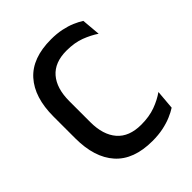

<svg xmlns="http://www.w3.org/2000/svg" viewBox="-188 -763 887 887"><g transform="rotate(-45 255.0 -320.0)"><path d="M293 12.5Q170.5 12.5 109.8 -55.5Q49 -123.5 49 -249V-391Q49 -516 109.8 -583.8Q170.5 -651.5 293 -651.5Q330.5 -651.5 361.5 -645Q392.5 -638.5 417 -628Q441.5 -617.5 459 -606L467 -514Q437.5 -534 398.5 -549Q359.5 -564 306.5 -564Q229.5 -564 190.2 -518.5Q151 -473 151 -389.5V-252.5Q151 -169.5 190.8 -123.5Q230.5 -77.5 309.5 -77.5Q361.5 -77.5 401.8 -92.2Q442 -107 472 -128.5L464 -34Q446.5 -22.5 421.2 -11.8Q396 -1 363.8 5.8Q331.5 12.5 293 12.5Z"/></g></svg>

Font: Anek Malayalam Medium
Style: Regular
Weight: 500
Designer: Maithili Shingre (Malayalam) & Yesha Goshar (Latin)
Foundry: Ek Type
Version: Version 1.003